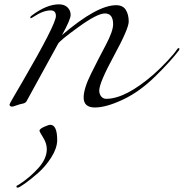

<svg xmlns="http://www.w3.org/2000/svg" viewBox="-20 -476 848 886"><path d="M214 -428Q179 -428 134 -398Q125 -392 122.5 -392Q120 -392 120 -396Q120 -400 126 -404Q195 -456 252 -456Q277 -456 291.5 -442Q306 -428 306 -407Q306 -386 266 -314Q427 -452 516 -452Q547 -452 560.5 -430.5Q574 -409 574 -376.5Q574 -344 506 -219Q438 -94 438 -58Q438 -42 447 -31Q456 -20 470 -20Q559 -20 688 -132Q722 -162 753.5 -196Q785 -230 792.5 -242Q800 -254 804 -254Q808 -254 808 -251Q808 -248 806 -244Q770 -196 697.5 -124.5Q625 -53 547.5 -16.5Q470 20 418 20Q366 20 366 -26Q366 -67 400 -135.5Q434 -204 468 -268Q502 -332 502 -364Q502 -414 464 -414Q429 -414 342.5 -351.5Q256 -289 248 -274L102 -8Q97 0 83.5 2.5Q70 5 55.5 10.5Q41 16 36 16Q24 16 24 6Q24 2 82 -96Q238 -364 238 -402Q238 -428 214 -428ZM212 100Q244 100 244 172Q243 209 216.5 250.5Q190 292 156.5 321.5Q123 351 95.5 370.5Q68 390 62 390Q56 390 56 386Q56 382 57.5 381Q59 380 63 378Q67 376 70 374Q119 342 157.5 299Q196 256 196 212Q196 186 179 158.5Q162 131 162 128Q162 119 183 109.5Q204 100 212 100Z"/></svg>

Font: Miama
Style: Regular
Weight: 400
Italic angle: 16.5°
Designer: Linus Romer
Foundry: Linus Romer
Version: 0.32